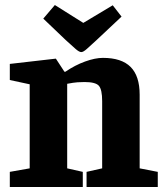

<svg xmlns="http://www.w3.org/2000/svg" viewBox="-20 -743 652 763"><path d="M19 0V-60L98 -74V-408L19 -425V-489L202 -510L236 -458H240Q278 -484 318 -498.5Q358 -513 389 -513Q463 -513 499 -477Q535 -441 535 -367V-74L607 -60V0H324V-60L386 -74V-341Q386 -387 373 -402Q360 -417 316 -417Q303 -417 288 -416Q273 -415 247 -410V-74L309 -60V0ZM303 -536Q295 -536 281 -548Q267 -560 241 -584L152 -669L198 -723L311 -652L428 -722L463 -677L364 -584Q339 -561 325 -548.5Q311 -536 303 -536Z"/></svg>

Font: Faustina ExtraBold
Style: Regular
Weight: 800
Designer: Alfonso Garcia
Foundry: http://www.omnibus-type.com
Version: Version 1.200